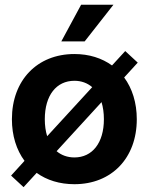

<svg xmlns="http://www.w3.org/2000/svg" viewBox="-20 -751 616 795"><path d="M288.1 11.7C442.4 11.7 546.4 -96.7 546.4 -257.3C546.4 -325.7 527.3 -385.3 494.1 -430.2L550.3 -491.7L498.5 -539.6L443.8 -480C401.9 -510.3 349.1 -527.3 288.1 -527.3C133.8 -527.3 29.3 -418.5 29.3 -257.3C29.3 -189 48.3 -129.9 81.5 -85L25.9 -23.9L77.6 23.9L131.8 -35.2C173.8 -4.9 227.1 11.7 288.1 11.7ZM288.1 -99.1C259.3 -99.1 233.9 -108.4 214.4 -125L400.4 -328.1C406.7 -307.6 410.2 -283.7 410.2 -257.3C410.2 -158.7 361.8 -99.1 288.1 -99.1ZM233.9 -579.6H330.6L449.7 -731.4H315.9ZM165.5 -257.3C165.5 -356.9 213.9 -416.5 288.1 -416.5C316.9 -416.5 341.8 -407.2 361.8 -390.1L175.3 -187C168.9 -207.5 165.5 -231 165.5 -257.3Z"/></svg>

Font: Raveo Display Display SemiBold
Style: Regular
Weight: 600
Designer: Jakub Foglar, Rasmus Andersson (Inter)
Foundry: Jakubfoglar.com
Version: Version 1.100;Glyphs 3.2.3 (3260)